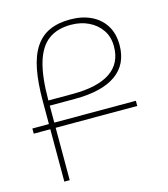

<svg xmlns="http://www.w3.org/2000/svg" viewBox="-108 -810 786 896"><g transform="rotate(-15 284.5 -362.0)"><path d="M92 0V-389Q92 -478 104.5 -541.5Q117 -605 144 -645.5Q171 -686 213 -705Q255 -724 313 -724Q370 -724 413.5 -703.5Q457 -683 481.5 -644Q506 -605 506 -549Q506 -456 438 -408Q370 -360 239 -360H118V0ZM118 -385H236Q356 -385 417.5 -426.5Q479 -468 479 -550Q479 -596 456.5 -629Q434 -662 396 -680.5Q358 -699 310 -699Q244 -699 201.5 -667.5Q159 -636 138.5 -567Q118 -498 118 -385ZM12 -278H512V-253H12Z"/></g></svg>

Font: Noto Sans Armenian Thin
Style: Regular
Weight: 250
Version: Version 2.007